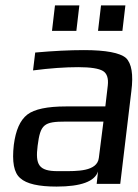

<svg xmlns="http://www.w3.org/2000/svg" viewBox="-20 -679 508 709"><path d="M424 0 465 -342C473 -404 466 -445 445 -465C423 -484 371 -494 290 -494C237 -494 177 -491 110 -485L102 -419C164 -427 220 -431 269 -431C315 -431 345 -426 360 -417C375 -408 381 -390 378 -363L369 -286H224C155 -286 107 -276 81 -256C54 -235 38 -198 31 -144C24 -82 31 -41 55 -21C78 0 123 10 189 10C279 10 330 -9 342 -46L337 0ZM119 -141C129 -220 142 -230 223 -230H362L345 -96C339 -45 263 -47 211 -47H193C123 -47 110 -71 119 -141ZM262 -565 273 -659H183L172 -565ZM432 -565 443 -659H353L342 -565Z"/></svg>

Font: Gamestation Display
Style: Italic
Weight: 400
Designer: Jonas Hecksher
Foundry: Jonas Hecksher, Playtypeª, e-types AS
Version: Version 1.003